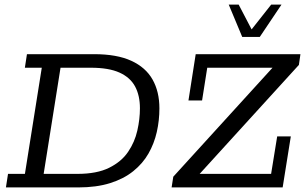

<svg xmlns="http://www.w3.org/2000/svg" viewBox="-20 -820 1334 840"><path d="M5.9 0 15.1 -59.3H89L162.8 -523.7H88.8L97.9 -583H391.9Q491.3 -583 554.3 -554.1Q617.4 -525.2 647.4 -472.1Q677.4 -419 677.4 -345.9Q677.4 -293.2 666 -242.6Q654.5 -191.9 629.6 -148.3Q604.6 -104.6 563.1 -71.2Q521.6 -37.7 461.9 -18.9Q402.2 0 321.7 0ZM171 -59.3H319.1Q404 -59.3 457.6 -86Q511.3 -112.6 540.4 -155.6Q569.5 -198.6 580.8 -248.7Q592.2 -298.9 592.2 -346.3Q592.2 -402 571.1 -441.5Q549.9 -481.1 502.9 -502.4Q455.8 -523.7 377.1 -523.7H244.8ZM730.8 0 738.1 -46.9 1172.3 -523.7H886.7L864.1 -380.4H804.5L836.2 -583H1294.4L1287.7 -536.1L853.5 -59.3H1166.1L1192.7 -223.2H1252.3L1216.6 0ZM1039.7 -658.5 980.7 -799.8H1024.2L1080.8 -691.4L1166.4 -799.8H1211.5L1116.6 -658.5Z"/></svg>

Font: Rokkitt SemiBold
Style: Italic
Weight: 600
Italic angle: -9°
Designer: Vernon Adams
Foundry: Vernon Adams
Version: Version 3.103